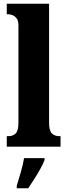

<svg xmlns="http://www.w3.org/2000/svg" viewBox="-20 -780 359 1021"><path d="M16 0V-56H26Q49 -56 63.5 -70.5Q78 -85 78 -127V-645Q78 -671 67.5 -683.5Q57 -696 45 -700Q33 -704 26 -704H16V-760H241V-127Q241 -85 256 -70.5Q271 -56 294 -56H302V0ZM69 208Q78 179 90.5 136Q103 93 108 61H217V71Q209 92 194 119Q179 146 162 172.5Q145 199 130 221H69Z"/></svg>

Font: Noto Serif Bengali ExtraCondensed Black
Style: Regular
Weight: 900
Width: 2
Designer: Juan Bruce, Universal Thirst, Indian Type Foundry and the Monotype Design Team.
Foundry: Monotype Imaging Inc.
Version: Version 2.003; ttfautohint (v1.8.4.7-5d5b)